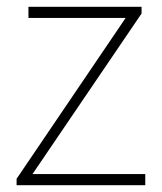

<svg xmlns="http://www.w3.org/2000/svg" viewBox="-20 -547 478 567"><path d="M29 0H409V-33H76L398 -507V-527H64V-494H351L29 -19Z"/></svg>

Font: Genne Gothic ExtraLight
Style: Regular
Weight: 250
Designer: Ryoko NISHIZUKA (kana & ideographs); Paul D. Hunt (Latin, Greek & Cyrillic); Wenlong ZHANG (bopomofo); Sandoll Communica
Foundry: Adobe Systems Incorporated
Version: Version 1.004;PS 1.004;hotconv 16.6.51;makeotf.lib2.5.65220